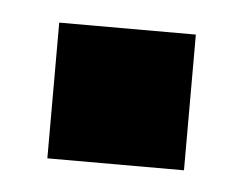

<svg xmlns="http://www.w3.org/2000/svg" viewBox="-28 -719 266 210"><g transform="rotate(5 105.0 -613.5)"><path d="M180 -688V-539H30V-688Z"/></g></svg>

Font: Aneo
Style: Bold
Weight: 700
Designer: Anastasios Pappas
Foundry: Anastasios Pappas
Version: Version 1.000